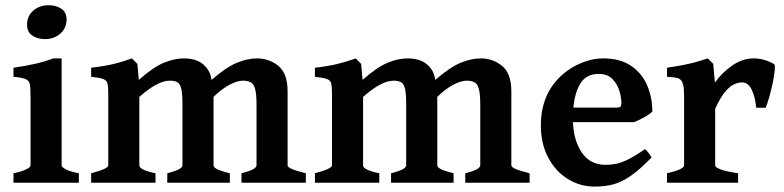

<svg xmlns="http://www.w3.org/2000/svg" viewBox="-20 -689 2956 724"><path d="M148.9 -541.5Q122.1 -541.5 102.1 -554.7Q82 -567.9 82 -595.7Q82 -628.9 105.7 -649.2Q129.4 -669.4 163.6 -669.4Q189.9 -669.4 210.4 -656.7Q231 -644 231 -615.7Q231 -583 207.5 -562.3Q184.1 -541.5 148.9 -541.5ZM30.8 0V-35.6Q64 -42.5 79.6 -50.8Q95.2 -59.1 95.2 -65.4V-316.4Q95.2 -350.1 93.5 -366.7Q91.8 -383.3 78.6 -389.9Q65.4 -396.5 30.8 -399.4V-433.6Q72.8 -439.5 110.6 -448Q148.4 -456.5 181.2 -468.8H212.4V-65.4Q212.4 -59.6 227.1 -51Q241.7 -42.5 277.3 -35.6V0Z M323.7 0V-35.6Q388.2 -52.7 388.2 -65.4V-336.4Q388.2 -362.3 385.3 -374.3Q382.3 -386.2 368.9 -391.1Q355.5 -396 323.7 -399.4V-433.6Q374.5 -439.5 408.7 -447.8Q442.9 -456.1 477.5 -468.8L498 -448.2L503.4 -387.7Q558.1 -436 597.9 -452.4Q637.7 -468.8 672.9 -468.8Q719.2 -468.8 745.1 -447.3Q771 -425.8 776.4 -394.5L777.8 -387.7Q832.5 -435.5 872.8 -452.1Q913.1 -468.8 948.7 -468.8Q995.1 -468.8 1029.8 -440.4Q1064.5 -412.1 1064.5 -343.8V-65.4Q1064.5 -59.1 1079.6 -52.2Q1094.7 -45.4 1133.3 -35.6V0H890.6V-35.6Q925.8 -44.9 936.5 -52Q947.3 -59.1 947.3 -65.4V-294.4Q947.3 -334.5 941.9 -353.8Q936.5 -373 925 -378.9Q913.6 -384.8 896 -384.8Q875 -384.8 845.9 -369.6Q816.9 -354.5 785.2 -323.7V-65.4Q785.2 -59.1 796.6 -52.2Q808.1 -45.4 846.7 -35.6V0H610.8V-35.6Q646 -44.9 657 -52Q668 -59.1 668 -65.4V-294.4Q668 -334.5 663.6 -353.8Q659.2 -373 648.7 -378.9Q638.2 -384.8 620.1 -384.8Q598.1 -384.8 569.8 -370.1Q541.5 -355.5 505.4 -323.7V-65.4Q505.4 -48.3 566.4 -35.6V0Z M1167.5 0V-35.6Q1231.9 -52.7 1231.9 -65.4V-336.4Q1231.9 -362.3 1229 -374.3Q1226.1 -386.2 1212.6 -391.1Q1199.2 -396 1167.5 -399.4V-433.6Q1218.3 -439.5 1252.4 -447.8Q1286.6 -456.1 1321.3 -468.8L1341.8 -448.2L1347.2 -387.7Q1401.9 -436 1441.7 -452.4Q1481.4 -468.8 1516.6 -468.8Q1563 -468.8 1588.9 -447.3Q1614.7 -425.8 1620.1 -394.5L1621.6 -387.7Q1676.3 -435.5 1716.6 -452.1Q1756.8 -468.8 1792.5 -468.8Q1838.9 -468.8 1873.5 -440.4Q1908.2 -412.1 1908.2 -343.8V-65.4Q1908.2 -59.1 1923.3 -52.2Q1938.5 -45.4 1977.1 -35.6V0H1734.4V-35.6Q1769.5 -44.9 1780.3 -52Q1791 -59.1 1791 -65.4V-294.4Q1791 -334.5 1785.6 -353.8Q1780.3 -373 1768.8 -378.9Q1757.3 -384.8 1739.7 -384.8Q1718.8 -384.8 1689.7 -369.6Q1660.6 -354.5 1628.9 -323.7V-65.4Q1628.9 -59.1 1640.4 -52.2Q1651.9 -45.4 1690.4 -35.6V0H1454.6V-35.6Q1489.7 -44.9 1500.7 -52Q1511.7 -59.1 1511.7 -65.4V-294.4Q1511.7 -334.5 1507.3 -353.8Q1502.9 -373 1492.4 -378.9Q1481.9 -384.8 1463.9 -384.8Q1441.9 -384.8 1413.6 -370.1Q1385.3 -355.5 1349.1 -323.7V-65.4Q1349.1 -48.3 1410.2 -35.6V0Z M2222.2 14.6Q2167 14.6 2120.8 -14.2Q2074.7 -43 2047.1 -95Q2019.5 -147 2019.5 -215.8Q2019.5 -349.6 2120.1 -422.9Q2146 -441.9 2181.9 -455.3Q2217.8 -468.8 2254.9 -468.8Q2318.8 -468.8 2359.9 -440.7Q2400.9 -412.6 2420.4 -366.9Q2439.9 -321.3 2439.9 -268.6Q2431.2 -258.8 2409.2 -246.8Q2387.2 -234.9 2371.6 -228.5H2140.6Q2143.1 -158.2 2174.6 -112.8Q2206.1 -67.4 2263.2 -67.4Q2283.7 -67.4 2303.2 -71.3Q2322.8 -75.2 2348.1 -87.6Q2373.5 -100.1 2411.6 -126.5Q2418 -123 2426.5 -111.1Q2435.1 -99.1 2437 -95.2Q2392.1 -49.3 2358.4 -25.9Q2324.7 -2.4 2293 6.1Q2261.2 14.6 2222.2 14.6ZM2142.1 -283.2H2304.7Q2315.9 -283.2 2319.6 -286.9Q2323.2 -290.5 2323.2 -300.8Q2323.2 -320.3 2315.7 -345.9Q2308.1 -371.6 2289.6 -390.9Q2271 -410.2 2237.3 -410.2Q2191.9 -410.2 2169.7 -376Q2147.5 -341.8 2142.1 -283.2Z M2495.1 0V-35.6Q2559.6 -50.3 2559.6 -65.4V-324.2Q2559.6 -356.4 2556.2 -369.1Q2552.7 -381.8 2548.3 -386.2Q2542 -393.1 2532.2 -395.5Q2522.5 -397.9 2495.1 -399.4V-433.6Q2530.8 -439 2554.9 -443.6Q2579.1 -448.2 2600.6 -454.1Q2622.1 -460 2648.9 -468.8L2669.4 -448.2L2675.8 -377.4Q2702.1 -415 2741 -441.9Q2779.8 -468.8 2821.8 -468.8Q2861.3 -468.8 2898.9 -447.3Q2903.3 -444.3 2901.4 -423.8Q2899.4 -403.3 2893.6 -375.5Q2887.7 -347.7 2880.4 -321.8Q2873 -295.9 2867.2 -282.7H2831.5Q2828.1 -322.3 2814.7 -350.3Q2801.3 -378.4 2777.3 -378.4Q2764.6 -378.4 2748.5 -371.3Q2732.4 -364.3 2714.4 -343Q2696.3 -321.8 2676.8 -278.8V-65.4Q2676.8 -58.1 2697 -50.3Q2717.3 -42.5 2763.2 -35.6V0Z"/></svg>

Font: David Libre
Style: Bold
Weight: 700
Designer: Ismar David, J. Victor Gaultney, Annie Olsen and Meir Sadan
Foundry: Monotype Imaging Inc. & SIL International
Version: Version 1.100; ttfautohint (v1.8.4.7-5d5b)